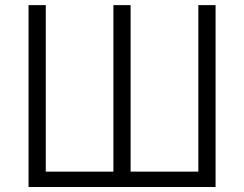

<svg xmlns="http://www.w3.org/2000/svg" viewBox="-20 -748 977 768"><path d="M94.2 -727.5H163.1V-61.5H433.6V-727.5H502.4V-61.5H773.4V-727.5H842.3V0H94.2Z"/></svg>

Font: Inter 16pt Light
Style: Regular
Weight: 300
Version: Version 4.001;git-66647c0bb